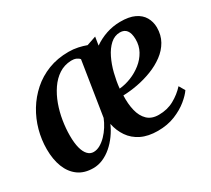

<svg xmlns="http://www.w3.org/2000/svg" viewBox="-112 -738 1034 942"><g transform="rotate(-30 404.5 -267.5)"><path d="M507 -544.5 499.5 -497.5Q532.5 -520.5 569.8 -533Q607 -545.5 648 -546Q698.5 -546.5 730 -531.5Q761.5 -516.5 776.5 -490.5Q791.5 -464.5 792 -432.5Q792 -389 773 -355.5Q754 -322 721.2 -297.8Q688.5 -273.5 647.8 -257.8Q607 -242 564.2 -234Q521.5 -226 482.5 -225Q480.5 -178 489.8 -139.5Q499 -101 522.5 -78.2Q546 -55.5 586.5 -55.5Q635 -55.5 673.2 -76.8Q711.5 -98 739.5 -129L759 -95.5Q745 -74.5 715 -49.8Q685 -25 641.5 -7.2Q598 10.5 543.5 10.5Q488.5 10.5 450 -8.5Q411.5 -27.5 388.8 -60.8Q366 -94 357.5 -136Q344.5 -106 325.2 -79.5Q306 -53 282.5 -32.8Q259 -12.5 232.2 -1Q205.5 10.5 177.5 10.5Q127 10.5 93.2 -14Q59.5 -38.5 42.2 -82.2Q25 -126 25 -184.5Q25 -237.5 39.2 -289.8Q53.5 -342 81.2 -387.8Q109 -433.5 149 -469Q189 -504.5 241 -524.8Q293 -545 356 -545Q383.5 -545 408.8 -539.5Q434 -534 454 -526.5ZM343.5 -178 391.5 -483Q385 -491.5 373 -496.5Q361 -501.5 345 -501Q306 -499.5 275.5 -479.5Q245 -459.5 222.5 -426.5Q200 -393.5 185.2 -353Q170.5 -312.5 163.5 -269Q156.5 -225.5 156.5 -185Q156.5 -143 164 -114.8Q171.5 -86.5 185.5 -72Q199.5 -57.5 218 -57.5Q237 -57.5 255.5 -68Q274 -78.5 291 -96Q308 -113.5 321.5 -135Q335 -156.5 343.5 -178ZM622 -501.5Q591.5 -501.5 567.2 -479.5Q543 -457.5 525.8 -422.2Q508.5 -387 498 -345Q487.5 -303 483.5 -263Q516.5 -266 550 -279.2Q583.5 -292.5 611.5 -314.8Q639.5 -337 656.2 -367.2Q673 -397.5 672.5 -434.5Q672 -468.5 659.2 -485Q646.5 -501.5 622 -501.5Z"/></g></svg>

Font: Merriweather 72pt SemiBold
Style: Italic
Weight: 600
Italic angle: -7.8°
Version: Version 2.101